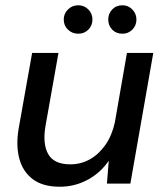

<svg xmlns="http://www.w3.org/2000/svg" viewBox="-20 -697 627 729"><path d="M207 12Q142 12 104 -17Q66 -46 53 -96Q40 -146 51 -210L102 -496H202L153 -220Q141 -151 163 -112Q185 -73 247 -73Q287 -73 321 -92Q355 -111 380 -146.5Q405 -182 416 -232L462 -496H562L475 0H386L393 -87Q362 -41 313 -14.5Q264 12 207 12ZM277 -569Q254 -569 238 -584.5Q222 -600 222 -623Q222 -645 238 -661Q254 -677 277 -677Q300 -677 315.5 -661Q331 -645 331 -623Q331 -600 315.5 -584.5Q300 -569 277 -569ZM445 -569Q421 -569 406 -584.5Q391 -600 391 -623Q391 -645 406 -661Q421 -677 445 -677Q467 -677 482.5 -661Q498 -645 498 -623Q498 -600 482.5 -584.5Q467 -569 445 -569Z"/></svg>

Font: DM Sans 24pt Medium
Style: Italic
Weight: 500
Italic angle: -10°
Designer: Colophon Foundry, Jonny Pinhorn
Foundry: Colophon Foundry
Version: Version 4.004;gftools[0.9.30]